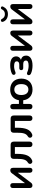

<svg xmlns="http://www.w3.org/2000/svg" viewBox="1788 -2540 761 4378"><g transform="rotate(-90 2169.0 -350.5)"><path d="M129 8C166 8 184 -13 198 -32L420 -327V-52C420 -14 440 8 477 8C512 8 532 -14 532 -52V-431C532 -477 513 -497 476 -497C438 -497 419 -476 405 -457L183 -162V-437C183 -476 163 -497 128 -497C92 -497 71 -476 71 -437V-58C71 -13 91 8 129 8Z M1067 8C1106 8 1129 -15 1129 -56V-419C1129 -464 1104 -489 1060 -489H806C761 -489 736 -464 736 -419V-339C736 -208 719 -135 653 -97C587 -59 633 30 704 0C807 -44 850 -149 850 -335V-392H1005V-56C1005 -15 1027 8 1067 8Z M1663 8C1702 8 1725 -15 1725 -56V-419C1725 -464 1700 -489 1656 -489H1402C1357 -489 1332 -464 1332 -419V-339C1332 -208 1315 -135 1249 -97C1183 -59 1229 30 1300 0C1403 -44 1446 -149 1446 -335V-392H1601V-56C1601 -15 1623 8 1663 8Z M2316 10C2468 10 2566 -88 2566 -245C2566 -401 2468 -499 2316 -499C2184 -499 2093 -425 2073 -300H1988V-434C1988 -475 1968 -497 1929 -497C1889 -497 1867 -475 1867 -434V-56C1867 -15 1889 8 1929 8C1969 8 1988 -15 1988 -56V-202H2072C2088 -71 2180 10 2316 10ZM2316 -84C2242 -84 2192 -139 2192 -245C2192 -351 2242 -405 2316 -405C2392 -405 2441 -351 2441 -245C2441 -139 2392 -84 2316 -84Z M2863 10C3011 10 3091 -47 3091 -137C3091 -198 3056 -239 2995 -254C3043 -272 3073 -311 3073 -361C3073 -448 3004 -499 2873 -499C2802 -499 2739 -488 2681 -461C2624 -434 2656 -354 2719 -382C2762 -401 2805 -410 2852 -410C2933 -410 2960 -386 2960 -348C2960 -312 2931 -292 2885 -292H2808C2777 -292 2759 -276 2759 -248C2759 -220 2777 -202 2808 -202H2897C2949 -202 2978 -182 2978 -143C2978 -100 2945 -79 2860 -79C2811 -79 2754 -89 2712 -110C2645 -142 2618 -56 2678 -27C2728 -3 2795 10 2863 10Z M3259 8C3296 8 3314 -13 3328 -32L3550 -327V-52C3550 -14 3570 8 3607 8C3642 8 3662 -14 3662 -52V-431C3662 -477 3643 -497 3606 -497C3568 -497 3549 -476 3535 -457L3313 -162V-437C3313 -476 3293 -497 3258 -497C3222 -497 3201 -476 3201 -437V-58C3201 -13 3221 8 3259 8Z M3863 8C3900 8 3918 -13 3932 -32L4154 -327V-52C4154 -14 4174 8 4211 8C4246 8 4266 -14 4266 -52V-431C4266 -477 4247 -497 4210 -497C4172 -497 4153 -476 4139 -457L3917 -162V-437C3917 -476 3897 -497 3862 -497C3826 -497 3805 -476 3805 -437V-58C3805 -13 3825 8 3863 8ZM4036 -551C4119 -551 4173 -590 4207 -660C4219 -685 4210 -702 4190 -709C4170 -716 4155 -708 4143 -684C4121 -641 4086 -620 4036 -620C3986 -620 3951 -641 3929 -684C3917 -708 3902 -716 3882 -709C3862 -702 3854 -685 3863 -660C3888 -590 3953 -551 4036 -551Z"/></g></svg>

Font: SN Pro SemiBold
Style: Regular
Weight: 600
Designer: Tobias Whetton
Foundry: Supernotes
Version: Version 1.003;Glyphs 3.3 (3324)